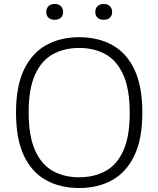

<svg xmlns="http://www.w3.org/2000/svg" viewBox="-20 -936 796 965"><path d="M378 9Q283 9 211.5 -30.5Q140 -70 100.2 -153.5Q60.5 -237 60.5 -370Q60.5 -503 100.8 -586.5Q141 -670 212.5 -709.5Q284 -749 378 -749Q473 -749 544.5 -709.5Q616 -670 655.8 -586.2Q695.5 -502.5 695.5 -370Q695.5 -237.5 655.2 -153.8Q615 -70 543.5 -30.5Q472 9 378 9ZM378 -45Q454 -45 511.2 -76.8Q568.5 -108.5 600.2 -179.5Q632 -250.5 632 -367.5Q632 -487.5 600 -559.2Q568 -631 511 -663Q454 -695 378 -695Q302.5 -695 245.2 -663.2Q188 -631.5 156 -560.5Q124 -489.5 124 -372.5Q124 -252.5 156 -180.8Q188 -109 245 -77Q302 -45 378 -45ZM501 -836.5Q481.5 -836.5 470.2 -847Q459 -857.5 459 -876Q459 -894 470.2 -905Q481.5 -916 501 -916Q521 -916 532.2 -905Q543.5 -894 543.5 -876Q543.5 -857.5 532.2 -847Q521 -836.5 501 -836.5ZM255 -836.5Q235 -836.5 223.8 -847Q212.5 -857.5 212.5 -876Q212.5 -894 223.8 -905Q235 -916 255 -916Q274.5 -916 285.8 -905Q297 -894 297 -876Q297 -857.5 285.8 -847Q274.5 -836.5 255 -836.5Z"/></svg>

Font: Encode Sans SemiExpanded SemiExpanded Light
Style: Regular
Weight: 300
Width: 6
Designer: Multiple Designers
Foundry: Impallari Type
Version: Version 3.000; ttfautohint (v1.8.3) -l 8 -r 50 -G 200 -x 14 